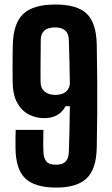

<svg xmlns="http://www.w3.org/2000/svg" viewBox="-20 -829 499 858"><path d="M231.8 9.2Q134.7 9.2 92.1 -32.5Q49.6 -74.2 49.3 -170.1Q49.3 -180.6 49.2 -194.3Q49.2 -208.1 49.4 -222.4Q49.7 -236.7 50.2 -248.7H174.1Q173.6 -224.5 173.2 -200.6Q172.9 -176.6 174.1 -147.5Q175.5 -121.8 187.3 -107.4Q199.1 -93 230.2 -93Q259.6 -93 272.9 -106.8Q286.3 -120.7 287.6 -147.5Q289.1 -189.1 290.4 -241.9Q291.7 -294.7 292.2 -354.3H272.6Q262.1 -331.7 238.2 -316.4Q214.3 -301 177.8 -301Q140.6 -301 108.4 -317.6Q76.2 -334.2 56.5 -370.4Q36.8 -406.7 36.5 -465Q36.4 -484.2 36.3 -504.7Q36.2 -525.2 36.2 -546.3Q36.2 -567.3 36.5 -588.3Q36.7 -609.2 37.2 -628.8Q39.6 -725.4 84.3 -767.1Q129 -808.8 226.9 -808.8Q325.7 -808.8 368.2 -767.1Q410.7 -725.4 412.4 -628.8Q414.1 -544.4 414.5 -468Q414.9 -391.7 414.4 -318.4Q413.9 -245.2 412.4 -170.1Q410.7 -74.2 367.6 -32.5Q324.6 9.2 231.8 9.2ZM226.9 -404.9Q256 -404.9 272.6 -417.5Q289.2 -430.1 292.2 -453.1Q291.7 -501.7 290.4 -551.4Q289 -601.1 287.6 -651.3Q287.1 -679.1 271.3 -692.8Q255.5 -706.6 226 -706.6Q195.4 -706.6 178.9 -692.8Q162.3 -679.1 162.1 -651.3Q162.1 -628.8 161.8 -605.4Q161.6 -582.1 161.4 -558Q161.2 -533.9 161 -509.5Q160.8 -485 161.3 -460.1Q162.3 -432.9 180.5 -418.9Q198.6 -404.9 226.9 -404.9Z"/></svg>

Font: Big Shoulders Display SC Thin
Style: Regular
Weight: 100
Designer: Patric King
Foundry: XO Type Co
Version: Version 2.002